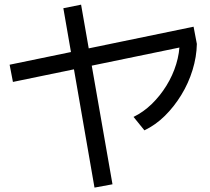

<svg xmlns="http://www.w3.org/2000/svg" viewBox="-20 -806 920 842"><path d="M36.7 -446.7 22.2 -522.2 828.9 -688.9 843.3 -613.3ZM394.4 16.7 257.8 -770 335.6 -785.6 473.3 2.2ZM565.6 -293.3Q608.9 -314.4 645.6 -350Q682.2 -385.6 710 -430.6Q737.8 -475.6 752.8 -525Q767.8 -574.4 767.8 -622.2L843.3 -613.3Q842.2 -556.7 824.4 -498.9Q806.7 -441.1 775 -389.4Q743.3 -337.8 702.8 -297.8Q662.2 -257.8 613.3 -234.4Z"/></svg>

Font: Paperlogy 4 Regular
Style: Regular
Weight: 400
Designer: redesigned by Lee Juim, glyphs from Gmarket Sans & Montserrat
Foundry: PT&
Version: Version 1.001